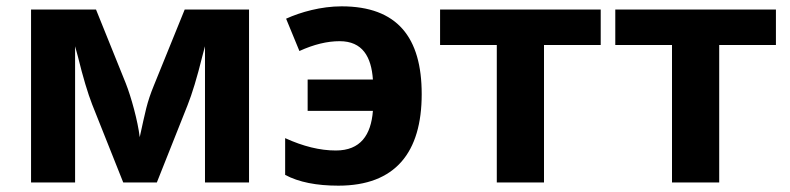

<svg xmlns="http://www.w3.org/2000/svg" viewBox="-20 -576 2492 606"><path d="M766 0V-546H563C506 -405 473 -325 466 -307C443 -251 439 -224 421 -143C415 -194 394 -270 377 -313L283 -546H78V0H217V-430L226 -397C242 -332 257 -282 271 -246L369 0H475L572 -244C586 -279 602 -331 619 -400L627 -430V0Z M1311 -279C1311 -458 1234 -556 1058 -556C994 -556 929 -538 883 -517L925 -415C971 -436 1013 -446 1052 -446C1124 -446 1152 -397 1157 -325H951V-226H1157C1151 -150 1118 -101 1040 -101C990 -101 937 -114 880 -140V-24C923 -1 979 10 1048 10C1228 10 1311 -95 1311 -279Z M1876 -546H1369V-434H1548V0H1697V-434H1876Z M2429 -546H1922V-434H2101V0H2250V-434H2429Z"/></svg>

Font: Passageway
Style: Regular
Weight: 700
Foundry: Ascender Corporation
Version: Version 1.11